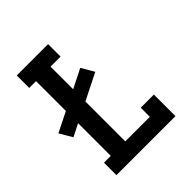

<svg xmlns="http://www.w3.org/2000/svg" viewBox="-200 -868 1001 1001"><g transform="rotate(-45 300.0 -367.5)"><path d="M84 0V-92H134V-333L65 -298L24 -368L134 -423V-643H84V-735H315V-643H241V-476L346 -529L387 -459L241 -386V-92H422V-159H519V0Z"/></g></svg>

Font: Iosevka Curly Slab SmBdEx
Style: Regular
Weight: 600
Width: 7
Monospace: yes
Designer: Belleve Invis
Foundry: Belleve Invis
Version: Version 11.1.0; ttfautohint (v1.8.3)